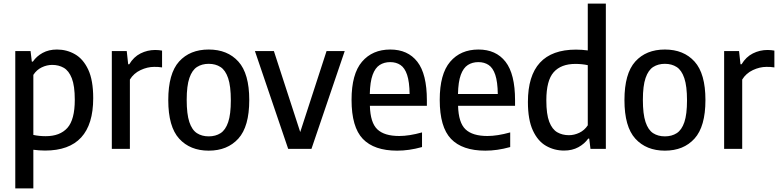

<svg xmlns="http://www.w3.org/2000/svg" viewBox="-20 -828 4333 1068"><path d="M65 220V-544H150L157 -485.5H163Q183 -515 217.2 -533.8Q251.5 -552.5 297 -552.5Q351.5 -552.5 397.2 -526.2Q443 -500 470.8 -440.8Q498.5 -381.5 498.5 -282Q498.5 9.5 230.5 9.5Q214 9.5 197 8.2Q180 7 165.5 5V220ZM234.5 -70.5Q313.5 -70.5 354.8 -116.5Q396 -162.5 396 -273Q396 -350.5 379.5 -392.5Q363 -434.5 334.8 -450.8Q306.5 -467 270.5 -467Q240.5 -467 212 -453.2Q183.5 -439.5 165.5 -411.5V-77.5Q197.5 -70.5 234.5 -70.5Z M602 0V-544H685L693 -470.5H699Q723.5 -511.5 761.8 -530.8Q800 -550 843.5 -550Q854 -550 863.8 -549Q873.5 -548 881.5 -546.5V-453Q870.5 -455 859.8 -455.5Q849 -456 837.5 -456Q800 -456 762 -438.2Q724 -420.5 702.5 -385.5V0Z M1141 10Q1037.5 10 976.8 -56.5Q916 -123 916 -271Q916 -419 976.2 -485.8Q1036.5 -552.5 1141 -552.5Q1245.5 -552.5 1306 -485.5Q1366.5 -418.5 1366.5 -271.5Q1366.5 -124 1305.8 -57Q1245 10 1141 10ZM1141 -69.5Q1179 -69.5 1206.8 -87.2Q1234.5 -105 1249.2 -148.5Q1264 -192 1264 -269.5Q1264 -349 1249 -393.2Q1234 -437.5 1206.5 -455.2Q1179 -473 1141 -473Q1103.5 -473 1076 -455.5Q1048.5 -438 1033.5 -394.2Q1018.5 -350.5 1018.5 -272.5Q1018.5 -193.5 1033.2 -149.2Q1048 -105 1075.5 -87.2Q1103 -69.5 1141 -69.5Z M1583 0 1398 -544H1503.5L1650 -93.5L1796.5 -544H1897.5L1712.5 0Z M2189 10Q2061 10 1998.2 -55.5Q1935.5 -121 1935.5 -272.5Q1935.5 -416.5 1993.5 -484.5Q2051.5 -552.5 2151 -552.5Q2248.5 -552.5 2301.5 -484.5Q2354.5 -416.5 2354.5 -270V-239.5H2037.5Q2040 -145.5 2079 -108.5Q2118 -71.5 2201 -71.5Q2256 -71.5 2327.5 -91.5V-10Q2289.5 0.5 2256 5.2Q2222.5 10 2189 10ZM2150.5 -482.5Q2117 -482.5 2092 -466.5Q2067 -450.5 2052.8 -411.8Q2038.5 -373 2037 -305H2258.5Q2257.5 -373 2244.5 -411.8Q2231.5 -450.5 2207.5 -466.5Q2183.5 -482.5 2150.5 -482.5Z M2679.5 10Q2551.5 10 2488.8 -55.5Q2426 -121 2426 -272.5Q2426 -416.5 2484 -484.5Q2542 -552.5 2641.5 -552.5Q2739 -552.5 2792 -484.5Q2845 -416.5 2845 -270V-239.5H2528Q2530.5 -145.5 2569.5 -108.5Q2608.5 -71.5 2691.5 -71.5Q2746.5 -71.5 2818 -91.5V-10Q2780 0.5 2746.5 5.2Q2713 10 2679.5 10ZM2641 -482.5Q2607.5 -482.5 2582.5 -466.5Q2557.5 -450.5 2543.2 -411.8Q2529 -373 2527.5 -305H2749Q2748 -373 2735 -411.8Q2722 -450.5 2698 -466.5Q2674 -482.5 2641 -482.5Z M3117.5 9.5Q3063 9.5 3017.2 -16.8Q2971.5 -43 2944 -102.5Q2916.5 -162 2916.5 -261Q2916.5 -552 3184 -552Q3200.5 -552 3217.5 -550.8Q3234.5 -549.5 3249.5 -547.5V-808H3350V0H3264.5L3257.5 -57H3252Q3231.5 -28 3197.2 -9.2Q3163 9.5 3117.5 9.5ZM3144.5 -76Q3174 -76 3202.5 -89.5Q3231 -103 3249.5 -131V-465.5Q3217 -472.5 3180.5 -472.5Q3101 -472.5 3060 -426.5Q3019 -380.5 3019 -270Q3019 -192.5 3035.2 -150.5Q3051.5 -108.5 3079.8 -92.2Q3108 -76 3144.5 -76Z M3678.5 10Q3575 10 3514.2 -56.5Q3453.5 -123 3453.5 -271Q3453.5 -419 3513.8 -485.8Q3574 -552.5 3678.5 -552.5Q3783 -552.5 3843.5 -485.5Q3904 -418.5 3904 -271.5Q3904 -124 3843.2 -57Q3782.5 10 3678.5 10ZM3678.5 -69.5Q3716.5 -69.5 3744.2 -87.2Q3772 -105 3786.8 -148.5Q3801.5 -192 3801.5 -269.5Q3801.5 -349 3786.5 -393.2Q3771.5 -437.5 3744 -455.2Q3716.5 -473 3678.5 -473Q3641 -473 3613.5 -455.5Q3586 -438 3571 -394.2Q3556 -350.5 3556 -272.5Q3556 -193.5 3570.8 -149.2Q3585.5 -105 3613 -87.2Q3640.5 -69.5 3678.5 -69.5Z M4008 0V-544H4091L4099 -470.5H4105Q4129.5 -511.5 4167.8 -530.8Q4206 -550 4249.5 -550Q4260 -550 4269.8 -549Q4279.5 -548 4287.5 -546.5V-453Q4276.5 -455 4265.8 -455.5Q4255 -456 4243.5 -456Q4206 -456 4168 -438.2Q4130 -420.5 4108.5 -385.5V0Z"/></svg>

Font: Encode Sans SmCnd Md
Style: Regular
Weight: 500
Width: 4
Designer: Multiple Designers
Foundry: Impallari Type
Version: Version 3.002; ttfautohint (v1.8.3) -l 8 -r 50 -G 200 -x 14 